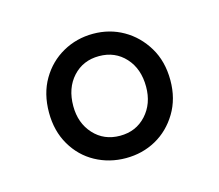

<svg xmlns="http://www.w3.org/2000/svg" viewBox="-52 -748 435 382"><g transform="rotate(-15 165.5 -557.0)"><path d="M166 -429Q132 -429 103.5 -444.5Q75 -460 58 -489Q41 -518 41 -556Q41 -595 58 -624Q75 -653 103.5 -669Q132 -685 166 -685Q200 -685 228 -669Q256 -653 273.5 -624Q291 -595 291 -556Q291 -518 273.5 -489Q256 -460 228 -444.5Q200 -429 166 -429ZM166 -475Q199 -475 220 -498Q241 -521 241 -556Q241 -593 220 -616Q199 -639 166 -639Q133 -639 112 -616Q91 -593 91 -556Q91 -521 112 -498Q133 -475 166 -475Z"/></g></svg>

Font: Source Sans 3
Style: Regular
Weight: 400
Designer: Paul D. Hunt
Foundry: Adobe
Version: Version 3.046;hotconv 1.0.118;makeotfexe 2.5.65603